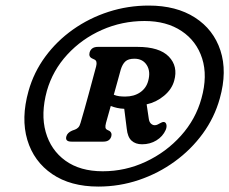

<svg xmlns="http://www.w3.org/2000/svg" viewBox="-20 -789 824 690"><path d="M333.5 -118.5Q233.5 -118.5 167.5 -163.5Q101.5 -208.5 78.2 -286.2Q55 -364 82.5 -462Q101.5 -529.5 142.8 -585.5Q184 -641.5 242.2 -682.8Q300.5 -724 370 -746.5Q439.5 -769 514.5 -769Q613.5 -769 680.5 -726Q747.5 -683 772.2 -607.5Q797 -532 770 -435.5Q751 -367 709 -309.2Q667 -251.5 608.2 -208.8Q549.5 -166 479.2 -142.2Q409 -118.5 333.5 -118.5ZM349 -173.5Q430.5 -173.5 503.8 -207.8Q577 -242 630.2 -301.2Q683.5 -360.5 704 -435.5Q726.5 -516 706.5 -578.8Q686.5 -641.5 632.5 -677.5Q578.5 -713.5 499.5 -713.5Q418.5 -713.5 346.2 -681.5Q274 -649.5 221.8 -592.8Q169.5 -536 148.5 -462.5Q126 -380 144.2 -314.8Q162.5 -249.5 215.2 -211.5Q268 -173.5 349 -173.5ZM606 -499Q597.5 -468 569.5 -444.8Q541.5 -421.5 507 -414L514.5 -363.5Q516 -351 522.2 -345Q528.5 -339 536 -339Q541.5 -339 546.5 -341.5Q551.5 -344 556 -346.5Q563 -351 569.5 -350.5Q576 -349.5 578 -341.2Q580 -333 575.5 -322Q565 -298.5 542.2 -284.5Q519.5 -270.5 490.5 -270.5Q467 -270.5 452.8 -283.5Q438.5 -296.5 435.5 -326.5L426.5 -398Q413 -398.5 400.8 -401.2Q388.5 -404 378 -408Q373.5 -392 369.2 -376.8Q365 -361.5 361 -347.5Q358 -336 359 -330.5Q360 -325 366 -322L373.5 -318.5Q383.5 -311.5 380 -299Q374.5 -280 351.5 -280H237Q213 -280 218.5 -299Q222 -312 239 -319.5L250 -323.5Q256.5 -326 261.5 -331.2Q266.5 -336.5 269.5 -347.5Q284.5 -398.5 298.2 -449.2Q312 -500 325.5 -550.5Q330.5 -570 319.5 -575L311 -579Q298 -585 302 -600.5Q308 -620.5 331.5 -620.5H474Q553 -620.5 586.8 -585.5Q620.5 -550.5 606 -499ZM414 -539Q410 -525 403.5 -500.8Q397 -476.5 389 -448.5Q398.5 -444.5 408.8 -443.2Q419 -442 430 -442Q461.5 -442 483.5 -457Q505.5 -472 512.5 -498Q522 -532 507.5 -555Q493 -578 463 -578Q441 -578 430.5 -568.2Q420 -558.5 414 -539Z"/></svg>

Font: Fraunces 9pt SuperSoft SemiBold
Style: Italic
Weight: 600
Italic angle: -16°
Version: Version 1.000;[0bf87f6ff]